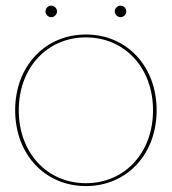

<svg xmlns="http://www.w3.org/2000/svg" viewBox="-20 -642 595 665"><path d="M137.5 -602.5C137.5 -591.5 147 -582.5 157.5 -582.5C168.5 -582.5 177.5 -592 177.5 -602.5C177.5 -613.5 168 -622.5 157.5 -622.5C146.5 -622.5 137.5 -613 137.5 -602.5ZM377.5 -602.5C377.5 -591.5 387 -582.5 397.5 -582.5C408.5 -582.5 417.5 -592 417.5 -602.5C417.5 -613.5 408 -622.5 397.5 -622.5C386.5 -622.5 377.5 -613 377.5 -602.5ZM277.5 -522.5C135.5 -522.5 32.5 -412 32.5 -260C32.5 -108 135.5 2.5 277.5 2.5C419.5 2.5 522.5 -108 522.5 -260C522.5 -412 419.5 -522.5 277.5 -522.5ZM277.5 -512.5C412.5 -512.5 510 -406.5 510 -260C510 -113.5 412.5 -7.5 277.5 -7.5C142.5 -7.5 45 -113.5 45 -260C45 -406.5 142.5 -512.5 277.5 -512.5Z"/></svg>

Font: Znikomit
Style: Regular
Weight: 100
Designer: gluk
Foundry: gluk
Version: Version 0.55